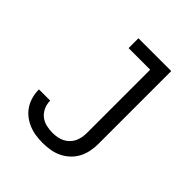

<svg xmlns="http://www.w3.org/2000/svg" viewBox="-203 -867 1006 1006"><g transform="rotate(45 300.0 -363.5)"><path d="M275 8Q248 8 222 4Q196 0 172 -10Q148 -20 127 -36.5Q106 -53 92 -75Q78 -97 71 -122.5Q64 -148 64 -174Q64 -175 64 -176Q64 -177 64 -177H147Q147 -177 147 -176.5Q147 -176 147 -176Q147 -152 157 -129.5Q167 -107 185.5 -92Q204 -77 227.5 -71.5Q251 -66 275 -66Q292 -66 309 -69Q326 -72 341.5 -79.5Q357 -87 369.5 -99.5Q382 -112 389.5 -127.5Q397 -143 400 -160.5Q403 -178 403 -195V-662H243V-735H486V-195Q486 -167 480.5 -139.5Q475 -112 462 -87.5Q449 -63 428.5 -44Q408 -25 383 -13Q358 -1 330 3.5Q302 8 275 8Z"/></g></svg>

Font: Bmono
Style: Regular
Weight: 400
Monospace: yes
Designer: Belleve Invis
Foundry: Belleve Invis
Version: Version 11.2.2; ttfautohint (v1.8.2)